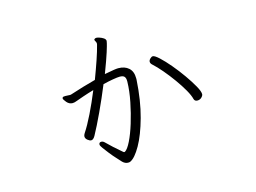

<svg xmlns="http://www.w3.org/2000/svg" viewBox="-84 -681 1167 876"><g transform="rotate(-15 500.0 -243.0)"><path d="M557 -305V-312Q557 -344 538.5 -360.5Q520 -377 489 -377Q482 -377 469 -375Q456 -373 424 -367Q448 -430 457.5 -460.5Q467 -491 469 -500.5Q471 -510 471 -511Q471 -519 462 -525Q453 -531 443 -534Q433 -537 429 -537Q423 -537 419 -533Q419 -532 418.5 -531.5Q418 -531 418 -531Q418 -527 421.5 -522Q425 -517 425 -510Q425 -509 424.5 -508Q424 -507 424 -505Q417 -477 403.5 -437.5Q390 -398 373 -353Q343 -345 312.5 -336Q282 -327 252 -317Q250 -316 245 -316Q241 -316 235 -316.5Q229 -317 224 -317Q220 -317 216 -316.5Q212 -316 210 -313Q209 -312 209 -310Q209 -304 220.5 -290.5Q232 -277 248 -277Q257 -277 269 -282Q274 -284 301.5 -293.5Q329 -303 354 -310Q332 -256 308.5 -208Q285 -160 265 -130Q260 -122 260 -116Q260 -106 269.5 -98.5Q279 -91 286 -91Q296 -91 305 -107Q326 -145 353.5 -204Q381 -263 406 -324Q429 -330 452.5 -334Q476 -338 486 -338Q502 -338 508 -331Q514 -324 514 -310V-306Q513 -263 503 -213Q493 -163 479 -117.5Q465 -72 449.5 -40.5Q434 -9 421 -1Q420 -1 419.5 -0.5Q419 0 418 0Q415 0 410 -5Q393 -19 374.5 -36Q356 -53 343 -66Q336 -73 328 -73Q317 -73 317 -62Q317 -57 326.5 -44Q336 -31 349 -14.5Q362 2 375.5 16.5Q389 31 396 39Q408 51 422 51Q430 51 433 49Q456 38 482.5 -8.5Q509 -55 530 -131Q551 -207 557 -305ZM829 -164Q829 -177 814.5 -203Q800 -229 777.5 -261Q755 -293 730.5 -322Q706 -351 685.5 -370Q665 -389 656 -389Q650 -389 643 -382Q636 -375 636 -368Q636 -360 644 -353Q662 -337 685 -310Q708 -283 729.5 -253Q751 -223 766 -196.5Q781 -170 785 -153Q788 -141 801 -141Q813 -141 821 -149Q829 -157 829 -164Z"/></g></svg>

Font: Klee One
Style: Regular
Weight: 400
Designer: Fontworks Inc.
Foundry: Fontworks Inc.
Version: Version 1.100